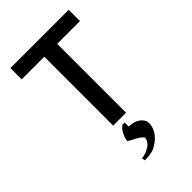

<svg xmlns="http://www.w3.org/2000/svg" viewBox="-283 -788 1157 1157"><g transform="rotate(-45 295.0 -210.0)"><path d="M326 175V179C322 207 304 224 283 234C265 245 243 251 225 252L229 273C250 274 275 271 300 265C355 242 403 197 406 136C409 94 360 61 314 61H304V26H284C261 44 241 77 236 116C255 131 307 149 326 175ZM49 -693V-597H242V-10H352V-597H546V-693Z"/></g></svg>

Font: Bluebird
Style: LiExt
Weight: 300
Designer: Jasper
Foundry: Cannot Into Space Fonts
Version: Version 0.98